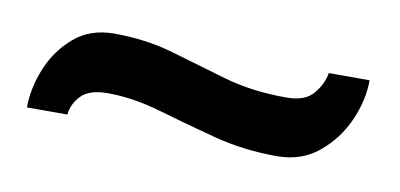

<svg xmlns="http://www.w3.org/2000/svg" viewBox="-29 -290 467 224"><g transform="rotate(10 204.0 -178.0)"><path d="M304.7 -124.5Q265.1 -124.5 229 -134Q192.9 -143.6 160.2 -153.1Q127.4 -162.6 98.1 -162.6Q76.2 -162.6 66.7 -152.8Q57.1 -143.1 55.7 -129.9H7.8Q7.8 -152.3 17.3 -176Q26.9 -199.7 45.9 -216.1Q64.9 -232.4 93.3 -232.4Q130.9 -232.4 163.3 -222.9Q195.8 -213.4 229.2 -203.6Q262.7 -193.8 303.7 -193.8Q326.2 -193.8 335.9 -205.8Q345.7 -217.8 347.7 -230.5H396Q396 -207 385.3 -182.6Q374.5 -158.2 354.2 -141.4Q334 -124.5 304.7 -124.5Z"/></g></svg>

Font: Harmattan SemiBold
Style: Regular
Weight: 600
Designer: George W. Nuss III and SIL International
Foundry: SIL International
Version: Version 4.000